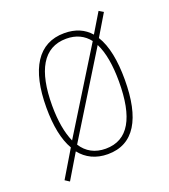

<svg xmlns="http://www.w3.org/2000/svg" viewBox="-121 -664 720 816"><g transform="rotate(-20 239.5 -256.0)"><path d="M423 -264C423 -349 410 -419 380 -467L438 -564L418 -576L365 -488C337 -520 299 -537 248 -537C130 -537 69 -440 69 -265C69 -183 82 -117 109 -71L36 51L56 64L123 -48C152 -11 194 10 248 10C366 10 423 -87 423 -264ZM95 -265C95 -423 144 -512 248 -512C293 -512 327 -495 351 -464L124 -97C105 -139 95 -196 95 -265ZM397 -265C397 -102 350 -15 247 -15C199 -15 162 -35 138 -73L365 -441C387 -398 397 -337 397 -265Z"/></g></svg>

Font: Noto Sans Armenian Condensed Thin
Style: Regular
Weight: 100
Width: 3
Designer: Monotype Design Team
Foundry: Monotype Imaging Inc.
Version: Version 2.008